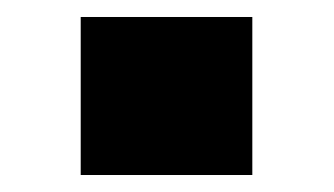

<svg xmlns="http://www.w3.org/2000/svg" viewBox="-20 -206 393 226"><path d="M75 0V-186H277V0Z"/></svg>

Font: Nunito Sans 7pt Expanded ExtraBold
Style: Regular
Weight: 800
Width: 7
Designer: Vernon Adams
Foundry: Vernon Adams
Version: Version 3.101;gftools[0.9.27]